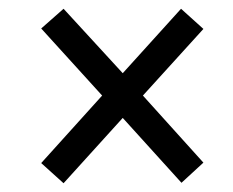

<svg xmlns="http://www.w3.org/2000/svg" viewBox="-20 -577 532 438"><path d="M74 -205 213 -359 74 -512 125 -557 260 -410 393 -557 444 -511 306 -359 444 -206 394 -160 260 -308 125 -159Z"/></svg>

Font: Noto Serif Narrow
Style: Bold Italic
Weight: 700
Width: 4
Italic angle: -12°
Designer: Monotype Design Team
Foundry: Monotype Imaging Inc.
Version: Version 1.001